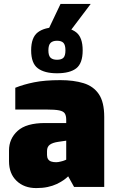

<svg xmlns="http://www.w3.org/2000/svg" viewBox="-20 -954 594 980"><path d="M165 6Q103 6 64.5 -31Q26 -68 26 -131V-186Q26 -246 70 -286Q114 -326 210 -326H318V-343Q318 -363 311 -374.5Q304 -386 282.5 -390.5Q261 -395 215 -395H58V-506Q100 -523 154.5 -534Q209 -545 288 -545Q356 -545 406.5 -529.5Q457 -514 484.5 -473.5Q512 -433 512 -357V0H358L328 -54Q318 -44 303.5 -34Q289 -24 269 -14.5Q249 -5 223 0.5Q197 6 165 6ZM267 -126Q272 -126 278 -127Q284 -128 290 -129.5Q296 -131 301.5 -132.5Q307 -134 311 -136Q315 -138 318 -139V-236L277 -230Q249 -226 234.5 -215.5Q220 -205 220 -183V-163Q220 -150 225.5 -141.5Q231 -133 241.5 -129.5Q252 -126 267 -126ZM271 -580Q207 -580 173 -605.5Q139 -631 139 -697Q139 -763 173 -789Q207 -815 271 -815Q336 -815 369 -789Q402 -763 402 -697Q402 -631 369.5 -605.5Q337 -580 271 -580ZM271 -649Q294 -649 304 -659.5Q314 -670 314 -697Q314 -724 304 -735Q294 -746 271 -746Q249 -746 238 -735Q227 -724 227 -697Q227 -670 238 -659.5Q249 -649 271 -649ZM221 -791 289 -934H443L335 -791Z"/></svg>

Font: Exo Thin Black
Style: Regular
Weight: 900
Version: Version 2.000